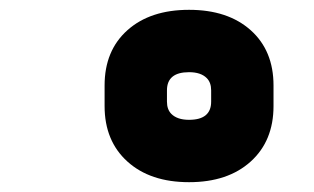

<svg xmlns="http://www.w3.org/2000/svg" viewBox="-20 -730 640 391"><path d="M365 -710Q444 -710 490.5 -668.5Q537 -627 537 -556V-514Q537 -443 490.5 -401Q444 -359 365 -359Q286 -359 239.5 -401Q193 -443 193 -514V-556Q193 -627 239.5 -668.5Q286 -710 365 -710ZM365 -486Q410 -486 410 -523V-546Q410 -562 401 -571Q389 -583 365 -583Q320 -583 320 -546V-523Q320 -507 329 -498Q341 -486 365 -486Z"/></svg>

Font: Recursive Mn Lnr St XBk
Style: Italic
Weight: 1000
Italic angle: -15°
Monospace: yes
Version: Version 1.079;hotconv 1.0.112;makeotfexe 2.5.65598; ttfautoh